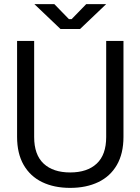

<svg xmlns="http://www.w3.org/2000/svg" viewBox="-20 -899 682 933"><path d="M63 -234V-700H146V-233Q146 -147 192 -104Q238 -61 321 -61Q404 -61 450 -104Q496 -147 496 -233V-700H580V-234Q580 -153 548 -97.5Q516 -42 457.5 -14Q399 14 321 14Q243 14 185 -14Q127 -42 95 -97.5Q63 -153 63 -234ZM274 -758 147 -879H244L315 -806H328L399 -879H496L369 -758Z"/></svg>

Font: Space Grotesk Frontify
Style: Regular
Weight: 400
Designer: Florian Karsten
Version: Version 2.000